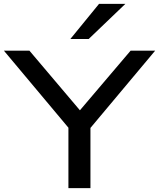

<svg xmlns="http://www.w3.org/2000/svg" viewBox="-23 -965 816 985"><path d="M328 0V-359L348 -286L-3 -705H128L388 -398H386L647 -705H773L422 -286L441 -359V0ZM338 -765 485 -945H620L432 -765Z"/></svg>

Font: Nunito Sans 7pt Expanded Medium
Style: Regular
Weight: 500
Width: 7
Designer: Vernon Adams
Foundry: Vernon Adams
Version: Version 3.101;gftools[0.9.27]